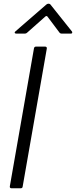

<svg xmlns="http://www.w3.org/2000/svg" viewBox="-20 -1014 409 1034"><path d="M102 -9Q101 0 91 0H42Q37 0 34.5 -3Q32 -6 33 -11L163 -754Q165 -763 174 -763H223Q228 -763 230.5 -760Q233 -757 232 -752ZM68 -833Q61 -833 59.5 -837Q58 -841 63 -845L229 -989Q234 -994 241 -994Q249 -994 253 -988L367 -845Q369 -843 369 -839Q369 -833 361 -833H313Q304 -833 300 -839L237 -923Q231 -932 223 -924L126 -838Q121 -833 114 -833Z"/></svg>

Font: Open Sauce Two Light Italic
Style: Regular
Weight: 300
Italic angle: -10°
Designer: Alfredo Marco Pradil
Foundry: Creative Sauce Fz LLC
Version: Version 1.477